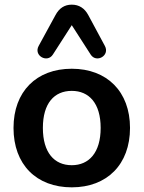

<svg xmlns="http://www.w3.org/2000/svg" viewBox="-20 -794 616 824"><path d="M359 -729C343 -759 319 -774 288 -774C257 -774 234 -759 218 -729L146 -597C123 -555 183 -522 207 -560L288 -686L369 -560C393 -522 453 -555 430 -597ZM288 10C439 10 538 -88 538 -245C538 -401 439 -499 288 -499C136 -499 38 -401 38 -245C38 -88 136 10 288 10ZM288 -85C213 -85 164 -139 164 -245C164 -351 213 -404 288 -404C362 -404 412 -351 412 -245C412 -139 362 -85 288 -85Z"/></svg>

Font: Nunito
Style: Bold
Weight: 700
Designer: Vernon Adams
Foundry: Vernon Adams
Version: Version 3.602